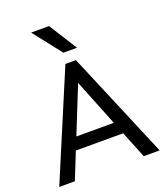

<svg xmlns="http://www.w3.org/2000/svg" viewBox="-164 -1038 995 1150"><g transform="rotate(-20 333.5 -463.0)"><path d="M299.8 -679.7H366.7L653.3 0H551.8L482.9 -170.9H181.2L112.8 0H13.2ZM451.7 -249 332.5 -546.9 212.9 -249ZM170.9 -926.3H285.2L398.4 -747.1H311.5Z"/></g></svg>

Font: Inder
Style: Regular
Weight: 400
Designer: Irina Smirnova
Foundry: Irina Smirnova
Version: Version 1.001